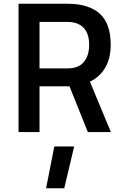

<svg xmlns="http://www.w3.org/2000/svg" viewBox="-20 -705 658 1025"><path d="M79 -685H339Q454 -685 512.5 -632Q571 -579 571 -467Q571 -395 542.5 -345Q514 -295 460 -269L572 0H449L351 -244H191V0H79ZM341 -340Q400 -340 428 -374.5Q456 -409 456 -466Q456 -525 426.5 -556.5Q397 -588 339 -588H191V-340ZM270 77H376L323 300H226Z"/></svg>

Font: Cairo SemiBold
Style: Regular
Weight: 600
Designer: Mohamed Gaber, Accademia di Belle Arti di Urbino and others
Foundry: Kief Type Foundry, Accademia di Belle Arti di Urbino and others
Version: Version 3.011